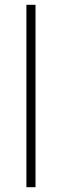

<svg xmlns="http://www.w3.org/2000/svg" viewBox="-20 -780 257 800"><path d="M128 0V-760H90V0Z"/></svg>

Font: Noto Sans Gurmukhi UI ExtraLight
Style: Regular
Weight: 200
Designer: Jelle Bosma - Monotype Design Team
Foundry: Monotype Imaging Inc.
Version: Version 2.004